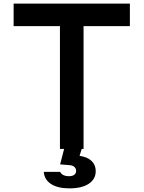

<svg xmlns="http://www.w3.org/2000/svg" viewBox="-20 -820 790 1057"><path d="M310 0V-676H55V-800H695V-676H440V0ZM338 -20H436L418 38Q461 44 484 66Q507 88 507 122Q507 166 469 191.5Q431 217 362 217Q298 217 261 193Q224 169 221 126H311Q316 137 328.5 143.5Q341 150 360 150Q379 150 389 142Q399 134 399 121Q399 107 389 98.5Q379 90 361 89L311 85Z"/></svg>

Font: Martian Mono SemiExpanded Medium
Style: Regular
Weight: 500
Width: 6
Designer: Roman Shamin
Foundry: Evil Martians
Version: Version 1.000